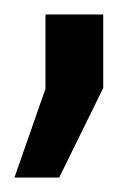

<svg xmlns="http://www.w3.org/2000/svg" viewBox="-21 -123 184 266"><path d="M-1 123 42 0V-103H122V-1L61 123Z"/></svg>

Font: Homenaje
Style: Regular
Weight: 400
Designer: Constanza Artigas Preller, Agustina Mingote
Foundry: Constanza Artigas Preller, Agustina Mingote
Version: Version 1.100